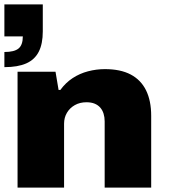

<svg xmlns="http://www.w3.org/2000/svg" viewBox="-20 -855 768 875"><path d="M60 0V-528H233L247 -445H255Q279 -478 311 -499Q343 -520 381 -530Q419 -540 458 -540Q529 -540 575.5 -515.5Q622 -491 645.5 -443.5Q669 -396 669 -327V0H457V-302Q457 -321 452 -337Q447 -353 437 -364.5Q427 -376 411.5 -382.5Q396 -389 374 -389Q344 -389 321 -376Q298 -363 285 -341Q272 -319 272 -291V0ZM0 -549V-618Q45 -618 64.5 -634Q84 -650 84 -689H0V-835H175V-712Q175 -655 156.5 -619Q138 -583 99.5 -566Q61 -549 0 -549Z"/></svg>

Font: Archivo SemiExpanded Black
Style: Regular
Weight: 900
Width: 6
Designer: Hector Gatti
Foundry: Omnibus-Type
Version: Version 2.001